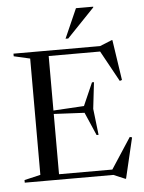

<svg xmlns="http://www.w3.org/2000/svg" viewBox="-62 -984 795 1060"><g transform="rotate(-5 335.0 -454.0)"><path d="M34 0V-14.5L123.5 -35.5V-680L34 -700.5V-715H514L580.5 -742H584.5L618 -518L605.5 -514L511.5 -685H226.5V-383L396.5 -393L452 -519.5H463L446 -373L463 -227.5H452L396.5 -355.5L226.5 -364V-30H522L633.5 -201L646 -197.5L593 27H589L525 0ZM327.5 -772 399.5 -935H495V-931L342.5 -772Z"/></g></svg>

Font: Newsreader Display
Style: Regular
Weight: 400
Designer: Hugues Gentile
Foundry: Production Type
Version: Version 1.001